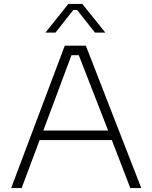

<svg xmlns="http://www.w3.org/2000/svg" viewBox="-20 -964 781 984"><path d="M264.2 -796.9H212.9L330.1 -943.8H401.9L520 -796.9H466.8L375 -913.1H356ZM90.8 0H37.1L312 -730H419.9L704.1 0H647.9L553.2 -246.1H183.1ZM202.1 -294.9H534.2L383.8 -681.2H346.2Z"/></svg>

Font: Sora ExtraLight
Style: Regular
Weight: 200
Designer: Jonathan Barnbrook, Julián Moncada
Foundry: Barnbrook Fonts
Version: Version 2.000